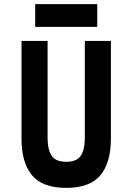

<svg xmlns="http://www.w3.org/2000/svg" viewBox="-20 -898 640 928"><path d="M390 -234V-700H516V-228Q516 -112.4 465.6 -51.2Q415.2 10 300 10Q184.8 10 134.4 -51.2Q84 -112.4 84 -228V-700H210V-234Q210 -189.8 220 -163.9Q230 -138 249.2 -127Q268.4 -116 300 -116Q331.6 -116 350.8 -127Q370 -138 380 -163.9Q390 -189.8 390 -234ZM450 -878V-768H150V-878Z"/></svg>

Font: Fliege Mono Thin
Style: Regular
Weight: 100
Version: Version 0.020;Glyphs 3.3 (3306)